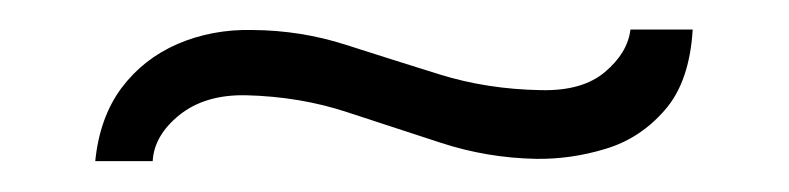

<svg xmlns="http://www.w3.org/2000/svg" viewBox="-20 -615 526 128"><path d="M337.5 -509.1Q304.8 -509.7 273.9 -519.8Q243 -529.9 211.5 -540.2Q180.1 -550.6 143.9 -551.5Q116.7 -552 99.7 -538.4Q82.7 -524.7 81.8 -507.6H43.5Q46.4 -536.6 60.9 -556.2Q75.4 -575.7 98.4 -585.7Q121.5 -595.6 148.2 -595Q180.7 -594.8 211 -585Q241.2 -575.3 273 -565.4Q304.8 -555.5 340.8 -554.9Q368.3 -554.3 383.3 -567Q398.4 -579.7 400.3 -595.3H441.8Q439.7 -560.4 423.2 -541.6Q406.8 -522.7 383.8 -515.8Q360.9 -508.8 337.5 -509.1Z"/></svg>

Font: Alumni Sans Thin
Style: Regular
Weight: 100
Designer: Robert E. Leuschke
Foundry: Robert E. Leuschke
Version: Version 1.018